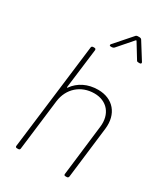

<svg xmlns="http://www.w3.org/2000/svg" viewBox="-212 -972 933 1068"><g transform="rotate(30 254.5 -438.0)"><path d="M355 -850 412 -757C414 -752 419 -751 424 -751H433C440 -751 444 -757 440 -763L373 -870C370 -874 366 -876 361 -876H348C343 -876 338 -874 335 -870L241 -763C236 -757 238 -751 245 -751H254C259 -751 264 -753 268 -757L349 -850C351 -853 354 -852 355 -850ZM307 -508C241 -508 187 -481 153 -433C151 -430 149 -431 149 -435L181 -690C181 -696 178 -700 172 -700H163C157 -700 152 -696 152 -690L68 -10C67 -4 71 0 77 0H86C92 0 97 -4 97 -10L137 -337C148 -422 212 -480 299 -480C380 -480 430 -421 419 -335L380 -10C379 -4 382 0 388 0H398C404 0 408 -4 409 -10L449 -340C461 -440 403 -508 307 -508Z"/></g></svg>

Font: Barlow Thin
Style: Italic
Weight: 250
Italic angle: -7°
Designer: Jeremy Tribby
Foundry: Tribby Type
Version: Version 1.422;hotconv 1.0.109;makeotfexe 2.5.65596